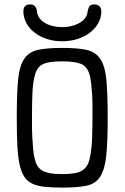

<svg xmlns="http://www.w3.org/2000/svg" viewBox="-20 -839 565 870"><path d="M86 -788Q86 -819 117 -819Q129 -819 135 -814Q141 -809 144 -802Q147 -795 147.5 -788.5Q148 -782 149 -779Q155 -751 186.5 -733.5Q218 -716 263 -716Q281 -716 300 -720Q319 -724 335.5 -732.5Q352 -741 363.5 -754Q375 -767 377 -786Q378 -795 383 -807Q388 -819 408 -819Q422 -819 430.5 -810.5Q439 -802 439 -787Q439 -759 425.5 -734.5Q412 -710 388 -691.5Q364 -673 331.5 -662.5Q299 -652 262 -652Q223 -652 190.5 -663Q158 -674 134.5 -693Q111 -712 98.5 -736.5Q86 -761 86 -788ZM56 -305Q56 -414 62 -477Q68 -540 89.5 -572Q111 -604 152 -613Q193 -622 262 -622Q331 -622 372 -613Q413 -604 434.5 -572Q456 -540 462 -476.5Q468 -413 468 -305Q468 -197 461.5 -134Q455 -71 434 -38.5Q413 -6 372 2.5Q331 11 262 11Q216 11 182.5 7.5Q149 4 126 -7Q103 -18 89.5 -39Q76 -60 68.5 -95Q61 -130 58.5 -181.5Q56 -233 56 -305ZM125 -314Q125 -293 125 -267.5Q125 -242 126.5 -216Q128 -190 130 -165Q132 -140 137 -121Q141 -102 149 -88.5Q157 -75 171 -66.5Q185 -58 207 -54Q229 -50 262 -50Q295 -50 317.5 -54Q340 -58 354 -67.5Q368 -77 376 -91.5Q384 -106 388 -127Q396 -168 397.5 -217.5Q399 -267 399 -314Q399 -337 399 -362Q399 -387 397.5 -411Q396 -435 393.5 -457Q391 -479 387 -497Q376 -538 347 -549.5Q318 -561 262 -561Q231 -561 209.5 -558Q188 -555 173 -547.5Q158 -540 149.5 -526Q141 -512 136 -490Q128 -455 126.5 -408Q125 -361 125 -314Z"/></svg>

Font: CMU Typewriter Custom
Style: Regular
Weight: 500
Monospace: yes
Version: Version 0.7.0